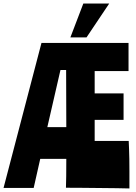

<svg xmlns="http://www.w3.org/2000/svg" viewBox="-33 -1060 766 1083"><path d="M697 3Q669 2 625 1.5Q581 1 531 0.5Q481 0 430 -0.5Q379 -1 339 -1Q340 -24 340.5 -67Q341 -110 341 -164H194L157 0H-13L201 -818H692V-659H501V-533H664V-384H501V-265H693Q694 -242 695 -218Q696 -194 696.5 -164Q697 -134 697 -93.5Q697 -53 697 3ZM234 -343H341Q341 -428 340.5 -512Q340 -596 340 -665H308ZM437 -1040H583L455 -849H364Z"/></svg>

Font: Ranchers
Style: Regular
Weight: 400
Designer: Pablo Impallari, Brenda Gallo
Foundry: Pablo Impallari, Brenda Gallo
Version: Version 1.000; ttfautohint (v0.8) -G 200 -r 50